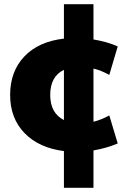

<svg xmlns="http://www.w3.org/2000/svg" viewBox="-20 -710 631 910"><path d="M423 3V180H283V6Q164 -9 96 -79.5Q28 -150 28 -260Q28 -371 95 -442Q162 -513 283 -527V-690H423V-523Q489 -512 538 -490L498 -355Q458 -377 423 -385V-133Q460 -142 498 -163L538 -30Q486 -8 423 3ZM283 -141V-379Q218 -348 218 -260Q218 -174 283 -141Z"/></svg>

Font: Mplus 1p Black
Style: Regular
Weight: 900
Version: Version 1.061